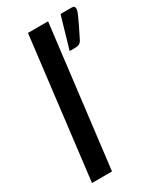

<svg xmlns="http://www.w3.org/2000/svg" viewBox="-188 -808 739 877"><g transform="rotate(-30 181.5 -370.0)"><path d="M347 -740.5Q357 -740.5 360 -736Q363 -731.5 363 -726.5Q363 -721.5 361.2 -714.5Q359.5 -707.5 353.2 -693.2Q347 -679 335.5 -655Q324 -631 304.5 -592.5Q297.5 -580 288.5 -576.5Q279.5 -573 266 -573H239.5L288 -740.5ZM26.5 0 116 -740H222L132 0Z"/></g></svg>

Font: Lato SemiBold
Style: Italic
Weight: 600
Italic angle: -7°
Designer: Lukasz Dziedzic with Adam Twardoch and Botio Nikoltchev
Foundry: tyPoland Lukasz Dziedzic
Version: Version 2.015; 2015-08-06; http://www.latofonts.com/